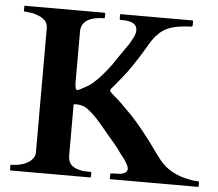

<svg xmlns="http://www.w3.org/2000/svg" viewBox="-50 -744 908 799"><g transform="rotate(5 404.0 -344.0)"><path d="M354 -23C344 -23 334 -24 322 -24C287.2 -31 260 -41.4 260 -84V-296C261 -297 262 -298 265 -298H274C288 -298 301 -294 312 -288C351.8 -261.4 380 -222.7 411 -186C429.9 -162.9 455.1 -136.3 472 -110C485.2 -94.2 504.2 -69.9 508 -51C508 -33.7 494.4 -29.8 481 -26C474 -26 466 -25 458 -25C450 -25 444 -25 440 -24C438 -24 437 -23 437 -21V-4C436 -1 437 0 440 0H804C807 0 808 -1 808 -4V-20C808 -21.9 805.7 -23 804 -23C801 -23 798 -23 796 -24H786C782 -25 777 -26 770 -27C716.1 -36 672.3 -59.2 643 -95C616.7 -127.2 597 -159 576 -185C543 -227.9 509.8 -267.9 475 -300C455 -321.5 435.9 -338.2 417 -354C411 -359 407 -364 406 -367C407 -371 408 -375 412 -378C431.3 -401.2 449.2 -422.7 469 -448C497.7 -487.2 523.1 -527.6 552 -577C562 -594 573 -608 584 -618C614.3 -651 659.2 -659 719 -662C721 -662 722 -663 724 -664C724 -666 725 -667 725 -668V-685C725 -686.9 722.7 -688 721 -688H424C422 -688 421 -688 420 -687V-668C420 -667 420 -666 421 -666C422 -664 423 -664 424 -664H429C461 -664 493 -658.3 493 -626C493 -619 491 -611 488 -603C479.1 -585.2 470.4 -568 458 -552C441.5 -527.2 421.4 -500.6 406 -476C382.7 -444.9 359.3 -416.1 330 -391C312.3 -377.7 295 -368.5 274 -358H269C265 -358 262 -362 262 -369C260 -376 260 -387 260 -401V-602C260 -649.7 306.5 -665 354 -665C357 -665 358 -666 358 -668V-685C358 -686.9 355.7 -688 354 -688H23C21 -689 20 -688 20 -685V-668C19 -665 20 -664 23 -664C34 -663 46 -662 58 -660C87.7 -651.9 121 -639.8 121 -603V-85C121 -74 118 -65 112 -58C95.5 -36 60.5 -24 23 -24C21 -25 20 -24 20 -21V-4C20 -1 21 0 23 0H354C355 0 356 0 357 -2C358 -2 358 -3 358 -4V-20C358 -21.9 355.7 -23 354 -23Z"/></g></svg>

Font: fbb
Style: Bold
Weight: 400
Designer: David J. Perry, Michael Sharpe
Version: Version 1.045